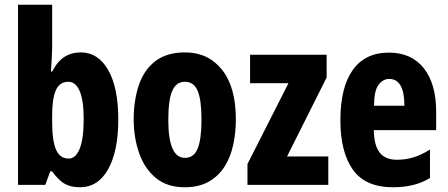

<svg xmlns="http://www.w3.org/2000/svg" viewBox="-20 -780 1888 810"><path d="M200 -579Q200 -563 198.5 -537Q197 -511 195 -478H200Q222 -521 252 -540Q282 -559 320 -559Q394 -559 436.5 -484.5Q479 -410 479 -276Q479 -143 436.5 -66.5Q394 10 317 10Q280 10 254 -4Q228 -18 200 -57H192L171 0H56V-760H200ZM269 -435Q231 -435 215.5 -399Q200 -363 200 -294V-266Q200 -186 216.5 -148.5Q233 -111 270 -111Q299 -111 316 -152Q333 -193 333 -278Q333 -357 316 -396Q299 -435 269 -435Z M975 -276Q975 -221 964 -169.5Q953 -118 927.5 -77.5Q902 -37 860.5 -13.5Q819 10 759 10Q684 10 636.5 -30Q589 -70 566.5 -135.5Q544 -201 544 -276Q544 -357 566 -421.5Q588 -486 636 -522.5Q684 -559 761 -559Q858 -559 916.5 -486Q975 -413 975 -276ZM690 -274Q690 -114 760 -114Q798 -114 814 -153.5Q830 -193 830 -276Q830 -358 814 -396.5Q798 -435 760 -435Q723 -435 706.5 -396.5Q690 -358 690 -274Z M1365 0H1024V-88L1197 -429H1035V-549H1358V-453L1191 -120H1365Z M1621 -558Q1716 -558 1768 -492Q1820 -426 1820 -310V-231H1557Q1558 -166 1582 -136Q1606 -106 1654 -106Q1691 -106 1724 -116Q1757 -126 1794 -149V-29Q1759 -8 1720.5 1Q1682 10 1638 10Q1521 10 1468.5 -64.5Q1416 -139 1416 -272Q1416 -411 1468 -484.5Q1520 -558 1621 -558ZM1622 -447Q1595 -447 1576.5 -421.5Q1558 -396 1558 -334H1686Q1686 -447 1622 -447Z"/></svg>

Font: Noto Sans Gurmukhi ExtraCondensed ExtraBold
Style: Regular
Weight: 800
Width: 2
Designer: Jelle Bosma - Monotype Design Team
Foundry: Monotype Imaging Inc.
Version: Version 2.004; ttfautohint (v1.8.4.7-5d5b)